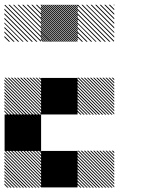

<svg xmlns="http://www.w3.org/2000/svg" viewBox="-21 -856 708 877"><path d="M500.8 -155.8 489.2 -167.5H495L500.8 -161.7ZM500.8 -141.7 475 -167.5H480.8L500.8 -147.5ZM500.8 -127.5 460.8 -167.5H466.7L500.8 -133.3ZM500.8 -113.3 446.7 -167.5H452.5L500.8 -119.2ZM500.8 -99.2 432.5 -167.5H438.3L500.8 -105ZM500.8 -85 418.3 -167.5H424.2L500.8 -90.8ZM500.8 -70.8 404.2 -167.5H410L500.8 -76.7ZM500.8 -56.7 390 -167.5H395.8L500.8 -62.5ZM500.8 -42.5 375.8 -167.5H381.7L500.8 -48.3ZM500.8 -28.3 361.7 -167.5H367.5L500.8 -34.2ZM500.8 -14.2 347.5 -167.5H353.3L500.8 -20ZM500.8 0 333.3 -167.5H339.2L500.8 -5.8ZM487.5 0.8 332.5 -154.2V-160L493.3 0.8ZM473.3 0.8 332.5 -140V-145.8L479.2 0.8ZM459.2 0.8 332.5 -125.8V-131.7L465 0.8ZM445 0.8 332.5 -111.7V-117.5L450.8 0.8ZM430 0.8 332.5 -96.7V-103.3L436.7 0.8ZM416.7 0.8 332.5 -83.3V-89.2L422.5 0.8ZM402.5 0.8 332.5 -69.2V-75L408.3 0.8ZM388.3 0.8 332.5 -55V-60.8L394.2 0.8ZM374.2 0.8 332.5 -40.8V-46.7L380 0.8ZM360 0.8 332.5 -26.7V-32.5L365.8 0.8ZM345.8 0.8 332.5 -12.5V-18.3L351.7 0.8ZM167.5 -155.8 155.8 -167.5H161.7L167.5 -161.7ZM167.5 -141.7 141.7 -167.5H147.5L167.5 -147.5ZM167.5 -127.5 127.5 -167.5H133.3L167.5 -133.3ZM167.5 -113.3 113.3 -167.5H119.2L167.5 -119.2ZM167.5 -99.2 99.2 -167.5H105L167.5 -105ZM167.5 -85 85 -167.5H90.8L167.5 -90.8ZM167.5 -70.8 70.8 -167.5H76.7L167.5 -76.7ZM167.5 -56.7 56.7 -167.5H62.5L167.5 -62.5ZM167.5 -42.5 42.5 -167.5H48.3L167.5 -48.3ZM167.5 -28.3 28.3 -167.5H34.2L167.5 -34.2ZM167.5 -14.2 14.2 -167.5H20L167.5 -20ZM167.5 0 0 -167.5H5.8L167.5 -5.8ZM154.2 0.8 -0.8 -154.2V-160L160 0.8ZM140 0.8 -0.8 -140V-145.8L145.8 0.8ZM125.8 0.8 -0.8 -125.8V-131.7L131.7 0.8ZM111.7 0.8 -0.8 -111.7V-117.5L117.5 0.8ZM96.7 0.8 -0.8 -96.7V-103.3L103.3 0.8ZM83.3 0.8 -0.8 -83.3V-89.2L89.2 0.8ZM69.2 0.8 -0.8 -69.2V-75L75 0.8ZM55 0.8 -0.8 -55V-60.8L60.8 0.8ZM40.8 0.8 -0.8 -40.8V-46.7L46.7 0.8ZM26.7 0.8 -0.8 -26.7V-32.5L32.5 0.8ZM12.5 0.8 -0.8 -12.5V-18.3L18.3 0.8ZM500.8 -489.2 489.2 -500.8H495L500.8 -495ZM500.8 -475 475 -500.8H480.8L500.8 -480.8ZM500.8 -460.8 460.8 -500.8H466.7L500.8 -466.7ZM500.8 -446.7 446.7 -500.8H452.5L500.8 -452.5ZM500.8 -432.5 432.5 -500.8H438.3L500.8 -438.3ZM500.8 -418.3 418.3 -500.8H424.2L500.8 -424.2ZM500.8 -404.2 404.2 -500.8H410L500.8 -410ZM500.8 -390 390 -500.8H395.8L500.8 -395.8ZM500.8 -375.8 375.8 -500.8H381.7L500.8 -381.7ZM500.8 -361.7 361.7 -500.8H367.5L500.8 -367.5ZM500.8 -347.5 347.5 -500.8H353.3L500.8 -353.3ZM500.8 -333.3 333.3 -500.8H339.2L500.8 -339.2ZM487.5 -332.5 332.5 -487.5V-493.3L493.3 -332.5ZM473.3 -332.5 332.5 -473.3V-479.2L479.2 -332.5ZM459.2 -332.5 332.5 -459.2V-465L465 -332.5ZM445 -332.5 332.5 -445V-450.8L450.8 -332.5ZM430 -332.5 332.5 -430V-436.7L436.7 -332.5ZM416.7 -332.5 332.5 -416.7V-422.5L422.5 -332.5ZM402.5 -332.5 332.5 -402.5V-408.3L408.3 -332.5ZM388.3 -332.5 332.5 -388.3V-394.2L394.2 -332.5ZM374.2 -332.5 332.5 -374.2V-380L380 -332.5ZM360 -332.5 332.5 -360V-365.8L365.8 -332.5ZM345.8 -332.5 332.5 -345.8V-351.7L351.7 -332.5ZM167.5 -489.2 155.8 -500.8H161.7L167.5 -495ZM167.5 -475 141.7 -500.8H147.5L167.5 -480.8ZM167.5 -460.8 127.5 -500.8H133.3L167.5 -466.7ZM167.5 -446.7 113.3 -500.8H119.2L167.5 -452.5ZM167.5 -432.5 99.2 -500.8H105L167.5 -438.3ZM167.5 -418.3 85 -500.8H90.8L167.5 -424.2ZM167.5 -404.2 70.8 -500.8H76.7L167.5 -410ZM167.5 -390 56.7 -500.8H62.5L167.5 -395.8ZM167.5 -375.8 42.5 -500.8H48.3L167.5 -381.7ZM167.5 -361.7 28.3 -500.8H34.2L167.5 -367.5ZM167.5 -347.5 14.2 -500.8H20L167.5 -353.3ZM167.5 -333.3 0 -500.8H5.8L167.5 -339.2ZM154.2 -332.5 -0.8 -487.5V-493.3L160 -332.5ZM140 -332.5 -0.8 -473.3V-479.2L145.8 -332.5ZM125.8 -332.5 -0.8 -459.2V-465L131.7 -332.5ZM111.7 -332.5 -0.8 -445V-450.8L117.5 -332.5ZM96.7 -332.5 -0.8 -430V-436.7L103.3 -332.5ZM83.3 -332.5 -0.8 -416.7V-422.5L89.2 -332.5ZM69.2 -332.5 -0.8 -402.5V-408.3L75 -332.5ZM55 -332.5 -0.8 -388.3V-394.2L60.8 -332.5ZM40.8 -332.5 -0.8 -374.2V-380L46.7 -332.5ZM26.7 -332.5 -0.8 -360V-365.8L32.5 -332.5ZM12.5 -332.5 -0.8 -345.8V-351.7L18.3 -332.5ZM500.8 -830 496.7 -834.2H500.8ZM500.8 -809.2 475.8 -834.2H481.7L500.8 -815ZM500.8 -788.3 455 -834.2H460.8L500.8 -794.2ZM500.8 -767.5 434.2 -834.2H440L500.8 -773.3ZM500.8 -746.7 413.3 -834.2H419.2L500.8 -752.5ZM500.8 -725.8 392.5 -834.2H398.3L500.8 -731.7ZM500.8 -705 371.7 -834.2H376.7L500.8 -710ZM500.8 -684.2 350.8 -834.2H356.7L500.8 -690ZM498.3 -665.8 332.5 -831.7 335.8 -834.2 500.8 -669.2ZM477.5 -665.8 332.5 -810.8V-816.7L483.3 -665.8ZM456.7 -665.8 332.5 -790V-795.8L462.5 -665.8ZM435.8 -665.8 332.5 -769.2V-775L441.7 -665.8ZM415 -665.8 332.5 -748.3V-753.3L420 -665.8ZM394.2 -665.8 332.5 -727.5V-733.3L400 -665.8ZM373.3 -665.8 332.5 -706.7V-712.5L379.2 -665.8ZM352.5 -665.8 332.5 -685.8V-691.7L358.3 -665.8ZM500.8 -834.2H502.5L500.8 -835.8ZM334.2 -826.7 326.7 -834.2H332.5L334.2 -832.5ZM334.2 -817.5 317.5 -834.2H323.3L334.2 -823.3ZM334.2 -808.3 308.3 -834.2H314.2L334.2 -814.2ZM334.2 -799.2 299.2 -834.2H305L334.2 -805ZM334.2 -790 290 -834.2H295.8L334.2 -795.8ZM334.2 -780.8 280.8 -834.2H286.7L334.2 -786.7ZM334.2 -771.7 271.7 -834.2H277.5L334.2 -777.5ZM334.2 -762.5 262.5 -834.2H268.3L334.2 -768.3ZM334.2 -753.3 253.3 -834.2H259.2L334.2 -759.2ZM334.2 -744.2 244.2 -834.2H250L334.2 -750ZM334.2 -735 235 -834.2H240.8L334.2 -740.8ZM334.2 -725.8 225.8 -834.2H231.7L334.2 -731.7ZM334.2 -716.7 216.7 -834.2H222.5L334.2 -722.5ZM334.2 -707.5 207.5 -834.2H213.3L334.2 -713.3ZM334.2 -698.3 198.3 -834.2H204.2L334.2 -704.2ZM334.2 -689.2 189.2 -834.2H195L334.2 -695ZM334.2 -680 180 -834.2H185.8L334.2 -685.8ZM334.2 -670.8 170.8 -834.2H176.7L334.2 -676.7ZM330 -665.8 165.8 -830 167.5 -834.2 334.2 -667.5ZM320.8 -665.8 165.8 -820.8V-826.7L326.7 -665.8ZM311.7 -665.8 165.8 -811.7V-817.5L317.5 -665.8ZM302.5 -665.8 165.8 -802.5V-808.3L308.3 -665.8ZM293.3 -665.8 165.8 -793.3V-799.2L299.2 -665.8ZM284.2 -665.8 165.8 -784.2V-790L290 -665.8ZM275 -665.8 165.8 -775V-780.8L280.8 -665.8ZM265.8 -665.8 165.8 -765.8V-771.7L271.7 -665.8ZM256.7 -665.8 165.8 -756.7V-762.5L262.5 -665.8ZM247.5 -665.8 165.8 -747.5V-753.3L253.3 -665.8ZM238.3 -665.8 165.8 -738.3V-744.2L244.2 -665.8ZM229.2 -665.8 165.8 -729.2V-735L235 -665.8ZM220 -665.8 165.8 -720V-725.8L225.8 -665.8ZM210 -665.8 165.8 -710V-716.7L216.7 -665.8ZM201.7 -665.8 165.8 -701.7V-707.5L207.5 -665.8ZM192.5 -665.8 165.8 -692.5V-698.3L198.3 -665.8ZM183.3 -665.8 165.8 -683.3V-689.2L189.2 -665.8ZM174.2 -665.8 165.8 -674.2V-680L180 -665.8ZM167.5 -830 163.3 -834.2H167.5ZM167.5 -809.2 142.5 -834.2H148.3L167.5 -815ZM167.5 -788.3 121.7 -834.2H127.5L167.5 -794.2ZM167.5 -767.5 100.8 -834.2H106.7L167.5 -773.3ZM167.5 -746.7 80 -834.2H85.8L167.5 -752.5ZM167.5 -725.8 59.2 -834.2H65L167.5 -731.7ZM167.5 -705 38.3 -834.2H43.3L167.5 -710ZM167.5 -684.2 17.5 -834.2H23.3L167.5 -690ZM165 -665.8 -0.8 -831.7 2.5 -834.2 167.5 -669.2ZM144.2 -665.8 -0.8 -810.8V-816.7L150 -665.8ZM123.3 -665.8 -0.8 -790V-795.8L129.2 -665.8ZM102.5 -665.8 -0.8 -769.2V-775L108.3 -665.8ZM81.7 -665.8 -0.8 -748.3V-753.3L86.7 -665.8ZM60.8 -665.8 -0.8 -727.5V-733.3L66.7 -665.8ZM40 -665.8 -0.8 -706.7V-712.5L45.8 -665.8ZM19.2 -665.8 -0.8 -685.8V-691.7L25 -665.8ZM167.5 -834.2H169.2L167.5 -835.8ZM166.7 -166.7H333.3V0H166.7ZM0 -333.3H166.7V-166.7H0ZM166.7 -500H333.3V-333.3H166.7Z"/></svg>

Font: 0xA000-Pixelated-Mono
Style: Pixelated-Mono
Weight: 400
Version: Version 0.1